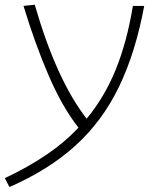

<svg xmlns="http://www.w3.org/2000/svg" viewBox="-40 -542 646 793"><path d="M-1 230.5 -20 193.8Q74.2 149.4 149.9 98.4Q225.6 47.4 284.2 -14.6Q217.3 -99.6 160.9 -230.2Q104.5 -360.8 57.1 -517.6L103.5 -522.5Q193.4 -211.4 317.9 -51.8Q391.6 -140.6 438 -254.6Q484.4 -368.7 508.8 -517.6H555.7Q519.5 -323.7 450.9 -182.4Q382.3 -41 271.7 59.3Q161.1 159.7 -1 230.5Z"/></svg>

Font: Cascadia Mono PL ExtraLight
Style: Italic
Weight: 200
Italic angle: -10°
Monospace: yes
Designer: Aaron Bell
Foundry: Saja Typeworks
Version: Version 2404.023; ttfautohint (v1.8.4)